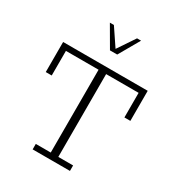

<svg xmlns="http://www.w3.org/2000/svg" viewBox="-189 -916 951 1034"><g transform="rotate(30 287.0 -399.5)"><path d="M171 0V-34H264V-549H61V-396H24V-583H550V-396H513V-549H311V-34H403V0ZM265 -670 190 -799H215L287 -692L359 -799H384L310 -670Z"/></g></svg>

Font: Rokkitt SemiBold ExtraLight
Style: Regular
Weight: 250
Version: Version 3.103